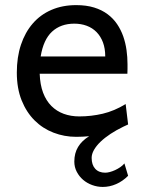

<svg xmlns="http://www.w3.org/2000/svg" viewBox="-20 -528 575 758"><path d="M136.7 -236.8Q138.2 -193.8 150.1 -162.1Q162.1 -130.4 182.9 -109.6Q203.6 -88.9 231.7 -78.6Q259.8 -68.4 293 -68.4Q340.3 -68.4 385.7 -79.1Q431.2 -89.8 476.1 -117.2L485.8 -36.6L466.8 -27.8Q439.5 -14.6 416.5 0.5Q393.6 15.6 377 31.5Q360.4 47.4 351.1 63.7Q341.8 80.1 341.8 95.2Q341.8 123 356 138.4Q370.1 153.8 395.5 153.8Q403.3 153.8 413.6 151.1Q423.8 148.4 434.3 143.6Q444.8 138.7 454.6 132.1Q464.4 125.5 471.2 117.2L485.8 166Q464.4 187.5 438.7 198.7Q413.1 210 385.7 210Q364.3 210 344 202.6Q323.7 195.3 308.1 181.9Q292.5 168.5 283 150.1Q273.4 131.8 273.4 109.9Q273.4 76.7 288.3 52Q303.2 27.3 332 9.8Q319.8 10.7 307.1 11.5Q294.4 12.2 280.8 12.2Q233.9 12.2 191.4 -4.2Q148.9 -20.5 116.7 -52.5Q84.5 -84.5 65.4 -131.8Q46.4 -179.2 46.4 -241.7Q46.4 -302.2 62.7 -351.3Q79.1 -400.4 109.4 -435.3Q139.6 -470.2 183.1 -489Q226.6 -507.8 280.8 -507.8Q320.8 -507.8 351.6 -498.3Q382.3 -488.8 404.8 -471.9Q427.2 -455.1 442.4 -432.6Q457.5 -410.2 466.6 -384.3Q475.6 -358.4 479.5 -330.3Q483.4 -302.2 483.4 -274.9V-255.9Q483.4 -243.7 482.9 -236.8ZM273.4 -434.6Q219.7 -434.6 185.5 -403.1Q151.4 -371.6 140.6 -305.2H395.5Q395.5 -336.4 386.5 -360.6Q377.4 -384.8 361.1 -401.4Q344.7 -418 322.3 -426.3Q299.8 -434.6 273.4 -434.6Z"/></svg>

Font: Andika Eur
Style: Regular
Weight: 400
Designer: Victor Gaultney, Annie Olsen, Julie Remington, Don Collingsworth, Eric Hays, Becca Hirsbrunner
Foundry: SIL International
Version: Version 5.000